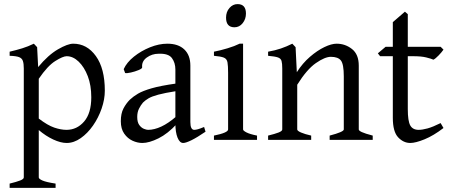

<svg xmlns="http://www.w3.org/2000/svg" viewBox="-20 -682 2197 936"><path d="M169 -48V183Q169 190 187 198Q205 206 251 213V234H27V213Q60 205 78 198Q96 191 96 183V-348Q96 -372 91.5 -385Q87 -398 73 -403.5Q59 -409 27 -410V-430Q61 -438 88.5 -446.5Q116 -455 145 -469L161 -452L166 -355Q215 -414 262.5 -441.5Q310 -469 337 -469Q404 -469 447.5 -408.5Q491 -348 491 -240Q491 -198 475.5 -153Q460 -108 433.5 -70Q407 -32 373.5 -8.5Q340 15 305 15Q276 15 239.5 -2Q203 -19 169 -48ZM169 -298V-104Q212 -71 244.5 -60Q277 -49 304 -49Q355 -49 390 -89.5Q425 -130 425 -208Q425 -266 408 -310.5Q391 -355 363.5 -381.5Q336 -408 305 -408Q287 -408 249.5 -384.5Q212 -361 169 -298Z M982 -40Q941 -12 913.5 1.5Q886 15 873 15Q856 15 845.5 -11Q835 -37 835 -80V-343Q835 -376 818 -399Q801 -422 753 -420Q721 -420 695.5 -401.5Q670 -383 673 -354Q674 -348 656 -340.5Q638 -333 618 -328.5Q598 -324 590 -326L583 -345Q598 -378 633 -406Q668 -434 711.5 -451.5Q755 -469 796 -469Q849 -469 878.5 -441Q908 -413 908 -362V-87Q908 -49 927 -49Q934 -49 945 -52Q956 -55 975 -63ZM840 -238Q783 -229 751.5 -220.5Q720 -212 704 -202.5Q688 -193 677 -182Q666 -169 657.5 -152Q649 -135 649 -112Q649 -86 659 -72.5Q669 -59 681.5 -54Q694 -49 702 -49Q732 -49 766.5 -65Q801 -81 840 -115L843 -79Q798 -30 752.5 -7.5Q707 15 674 15Q650 15 626 4Q602 -7 585.5 -30.5Q569 -54 569 -91Q569 -129 582 -153.5Q595 -178 613 -196Q630 -212 653 -225.5Q676 -239 719 -251.5Q762 -264 840 -275Z M1123 -549Q1082 -549 1082 -596Q1082 -624 1098.5 -643Q1115 -662 1138 -662Q1179 -662 1179 -616Q1179 -589 1163 -569Q1147 -549 1123 -549ZM1023 0V-21Q1092 -35 1092 -51V-327Q1092 -361 1089 -378Q1086 -395 1071.5 -401Q1057 -407 1023 -410V-430Q1054 -436 1089 -446.5Q1124 -457 1148 -469H1165V-51Q1165 -45 1181.5 -36.5Q1198 -28 1233 -21V0Z M1587 0V-21Q1656 -39 1656 -51V-310Q1656 -369 1642 -387Q1628 -405 1593 -405Q1564 -405 1520 -374.5Q1476 -344 1429 -269V-51Q1429 -44 1447.5 -36Q1466 -28 1497 -21V0H1287V-21Q1320 -29 1338 -36Q1356 -43 1356 -51V-348Q1356 -373 1352.5 -385Q1349 -397 1335 -402Q1321 -407 1287 -410V-430Q1321 -436 1349 -445.5Q1377 -455 1405 -469L1421 -452L1427 -330Q1455 -374 1491 -405Q1527 -436 1561.5 -452.5Q1596 -469 1621 -469Q1663 -469 1696 -443Q1729 -417 1729 -362V-51Q1729 -45 1744 -38Q1759 -31 1797 -21V0Z M2142 -58Q2094 -21 2050 -3Q2006 15 1980 15Q1947 15 1921 -12.5Q1895 -40 1895 -108V-408H1833L1822 -422L1860 -454H1895V-574L1954 -625L1968 -613V-454H2128L2142 -440Q2133 -427 2118 -411.5Q2103 -396 2093 -391Q2082 -396 2058 -402Q2034 -408 1994 -408H1968V-150Q1968 -92 1980 -70.5Q1992 -49 2021 -49Q2039 -49 2064.5 -56Q2090 -63 2128 -82Z"/></svg>

Font: ChillKai
Style: Regular
Weight: 400
Designer: ChillType
Foundry: 寒蝉字型
Version: Version 2.000